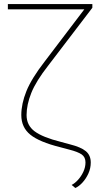

<svg xmlns="http://www.w3.org/2000/svg" viewBox="-20 -731 506 942"><path d="M349.6 191.4 331.5 176.3Q347.2 168.5 362.8 151.4Q378.4 134.3 388.9 111.8Q399.4 89.4 399.4 65.9Q399.4 39.6 380.6 26.6Q361.8 13.7 319.3 2.9L275.4 -8.8Q173.3 -34.2 128.9 -70.1Q84.5 -106 84.5 -166.5Q84.5 -221.7 109.6 -283.9Q134.8 -346.2 199.2 -429.2L393.6 -685.1H18.6V-710.9H433.1V-692.9L217.3 -410.2Q156.7 -333 133.5 -274.9Q110.4 -216.8 110.4 -166.5Q110.4 -116.2 149.9 -86.7Q189.5 -57.1 279.3 -34.7L322.8 -22.9Q377 -9.3 401.1 10.7Q425.3 30.8 425.3 66.4Q425.3 94.7 413.6 120.4Q401.9 146 384.5 164.8Q367.2 183.6 349.6 191.4Z"/></svg>

Font: Roboto Slab Thin
Style: Regular
Weight: 100
Designer: Google
Version: Version 2.000; ttfautohint (v1.8.1.43-b0c9)